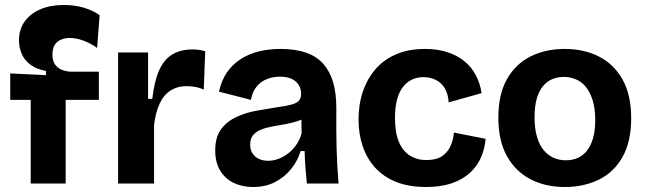

<svg xmlns="http://www.w3.org/2000/svg" viewBox="-20 -735 2583 769"><path d="M103 0V-335H21V-441L164 -434V-451Q125 -458 101 -476.5Q77 -495 66.5 -520.5Q56 -546 56 -573Q56 -617 78.5 -648.5Q101 -680 141 -697.5Q181 -715 235 -715Q281 -715 318 -703.5Q355 -692 379 -674L369 -543Q344 -561 315 -572Q286 -583 259 -583Q229 -583 209.5 -567Q190 -551 190 -516Q190 -492 200 -477.5Q210 -463 226.5 -456Q243 -449 261 -448H376V-335H243V0Z M453 0V-258V-525H573V-339H590Q598 -409 617 -452.5Q636 -496 669.5 -516.5Q703 -537 752 -537Q763 -537 775 -535.5Q787 -534 802 -530L796 -376Q779 -384 761 -387Q743 -390 728 -390Q690 -390 662.5 -372Q635 -354 619 -319Q603 -284 597 -234V0Z M994 14Q950 14 916 -2.5Q882 -19 862 -51.5Q842 -84 842 -132Q842 -186 865.5 -217.5Q889 -249 927 -266.5Q965 -284 1007 -291.5Q1049 -299 1087 -305Q1123 -310 1145 -315.5Q1167 -321 1176.5 -331Q1186 -341 1186 -359Q1186 -379 1176.5 -394.5Q1167 -410 1148.5 -419Q1130 -428 1102 -428Q1074 -428 1049.5 -418.5Q1025 -409 1008 -388.5Q991 -368 985 -335L857 -368Q867 -413 889 -445Q911 -477 943.5 -498Q976 -519 1016.5 -529Q1057 -539 1103 -539Q1163 -539 1206 -524Q1249 -509 1275.5 -478.5Q1302 -448 1314.5 -404.5Q1327 -361 1327 -304V-214Q1327 -180 1328 -143.5Q1329 -107 1331 -71Q1333 -35 1336 0H1209Q1206 -28 1203.5 -61.5Q1201 -95 1200 -130H1184Q1172 -90 1145.5 -57.5Q1119 -25 1081 -5.5Q1043 14 994 14ZM1054 -91Q1073 -91 1093 -98Q1113 -105 1131.5 -118.5Q1150 -132 1165 -152.5Q1180 -173 1188 -201L1187 -273L1210 -270Q1194 -257 1170.5 -249.5Q1147 -242 1121.5 -237.5Q1096 -233 1071 -228.5Q1046 -224 1026 -216Q1006 -208 994 -194Q982 -180 982 -156Q982 -126 1002 -108.5Q1022 -91 1054 -91Z M1686 14Q1618 14 1567.5 -6Q1517 -26 1483.5 -62.5Q1450 -99 1433 -148.5Q1416 -198 1416 -256Q1416 -317 1433.5 -368.5Q1451 -420 1484.5 -458.5Q1518 -497 1567.5 -518Q1617 -539 1682 -539Q1732 -539 1772 -526Q1812 -513 1840.5 -489.5Q1869 -466 1886 -433.5Q1903 -401 1909 -362L1777 -325Q1775 -358 1762 -380.5Q1749 -403 1726.5 -414.5Q1704 -426 1676 -426Q1651 -426 1630.5 -416.5Q1610 -407 1594.5 -387.5Q1579 -368 1570.5 -337Q1562 -306 1562 -262Q1562 -204 1577.5 -167Q1593 -130 1621.5 -112Q1650 -94 1688 -94Q1728 -94 1751 -110Q1774 -126 1785 -151.5Q1796 -177 1798 -204L1925 -179Q1922 -140 1906.5 -104.5Q1891 -69 1862 -42.5Q1833 -16 1789.5 -1Q1746 14 1686 14Z M2242 14Q2164 14 2104 -17.5Q2044 -49 2010 -110.5Q1976 -172 1976 -264Q1976 -357 2010.5 -418Q2045 -479 2105 -509Q2165 -539 2242 -539Q2320 -539 2380 -508Q2440 -477 2474 -415.5Q2508 -354 2508 -262Q2508 -168 2473.5 -106.5Q2439 -45 2378.5 -15.5Q2318 14 2242 14ZM2246 -93Q2271 -93 2292 -101.5Q2313 -110 2329 -129Q2345 -148 2354.5 -179Q2364 -210 2364 -254Q2364 -301 2353.5 -334Q2343 -367 2326 -387.5Q2309 -408 2286 -417.5Q2263 -427 2238 -427Q2214 -427 2193 -418.5Q2172 -410 2156 -391.5Q2140 -373 2130.5 -342Q2121 -311 2121 -265Q2121 -219 2131 -186Q2141 -153 2158.5 -132.5Q2176 -112 2198.5 -102.5Q2221 -93 2246 -93Z"/></svg>

Font: Bricolage Grotesque 18pt
Style: Bold
Weight: 700
Designer: Mathieu Triay
Foundry: Atelier Triay
Version: Version 1.000;gftools[0.9.30]